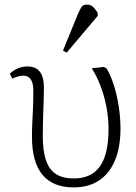

<svg xmlns="http://www.w3.org/2000/svg" viewBox="-20 -801 593 835"><path d="M301 14Q210 14 164.5 -41Q119 -96 119 -206Q119 -239 120.5 -268Q122 -297 123.5 -330Q125 -363 125 -407Q125 -439 114 -455.5Q103 -472 81 -472Q70 -472 58.5 -468.5Q47 -465 33 -459L23 -481Q41 -497 59.5 -504.5Q78 -512 99 -512Q136 -512 153.5 -489Q171 -466 171 -419Q171 -391 170 -368.5Q169 -346 168.5 -324.5Q168 -303 167 -275.5Q166 -248 166 -210Q166 -145 180 -104Q194 -63 223.5 -44Q253 -25 301 -25Q378 -25 415 -78Q452 -131 452 -240Q452 -288 443 -335.5Q434 -383 417.5 -426.5Q401 -470 379 -504L432 -510L443 -504Q460 -477 474 -434Q488 -391 496 -340.5Q504 -290 504 -242Q504 -161 480 -103.5Q456 -46 410.5 -16Q365 14 301 14ZM270 -572 254 -581 318 -738Q327 -759 334 -770Q341 -781 359 -781Q373 -781 383 -772.5Q393 -764 405 -745V-732Z"/></svg>

Font: Literata 18pt ExtraLight
Style: Regular
Weight: 250
Designer: Latin by Veronika Burian and Jose Scaglione. Greek by Irene Vlachou. Cyrillic by Vera Evstafieva.
Foundry: TypeTogether
Version: Version 3.103;gftools[0.9.29]